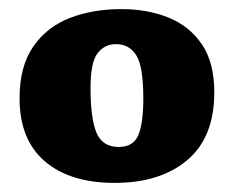

<svg xmlns="http://www.w3.org/2000/svg" viewBox="-20 -762 514 422"><path d="M232 -360Q134 -360 78.5 -407.5Q23 -455 23 -546Q23 -616 53 -659.5Q83 -703 133.5 -722.5Q184 -742 247 -742Q304 -742 350 -723.5Q396 -705 423.5 -665Q451 -625 451 -559Q451 -460 391.5 -410Q332 -360 232 -360ZM241 -439Q273 -439 284 -465Q295 -491 295 -546Q295 -616 279.5 -640.5Q264 -665 235 -665Q210 -665 194.5 -645Q179 -625 179 -569Q179 -502 192 -470.5Q205 -439 241 -439Z"/></svg>

Font: Literata 12pt ExtraBold
Style: Regular
Weight: 800
Designer: Latin by Veronika Burian and Jose Scaglione. Greek by Irene Vlachou. Cyrillic by Vera Evstafieva.
Foundry: TypeTogether
Version: Version 3.002